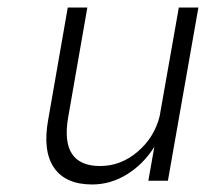

<svg xmlns="http://www.w3.org/2000/svg" viewBox="-20 -480 547 510"><path d="M161 -168Q139 -39 246 -39Q301 -39 345.5 -77Q390 -115 404 -171L455 -460H507L426 0H374L390 -90Q361 -44 317.5 -17Q274 10 225 10Q154 10 123.5 -34.5Q93 -79 108 -162L160 -460H212Z"/></svg>

Font: Renner* Light
Style: Light Italic
Weight: 300
Italic angle: -10°
Version: Version 003.000 ; ttfautohint (v0.97) -l 8 -r 50 -G 200 -x 1